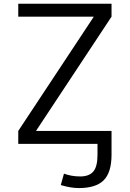

<svg xmlns="http://www.w3.org/2000/svg" viewBox="-20 -750 677 1001"><path d="M75.2 0V-67.4L467.8 -661.1V-663.1H75.2V-730.5H561.5V-663.1L168.9 -69.3V-67.4H561.5V56.6Q561.5 148.4 521 189.5Q480.5 230.5 390.6 230.5Q348.6 230.5 296.9 214.8L313.5 155.3Q352.5 169.9 398.4 169.9Q444.3 169.9 466.3 144.5Q488.3 119.1 488.3 56.6V0Z"/></svg>

Font: GenEi M Gothic v2 Regular
Style: Regular
Weight: 400
Version: Version 2.0